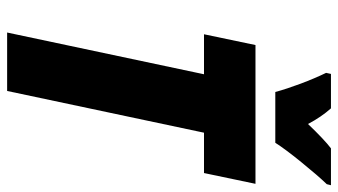

<svg xmlns="http://www.w3.org/2000/svg" viewBox="-230 -742 971 552"><g transform="rotate(90 256.0 -465.5)"><path d="M193 -566H78L109 -714H508L477 -566H361L241 0H73ZM189 -917 192 -931H291Q316 -903 336 -865Q381 -912 406 -931H512L509 -919Q484 -893 445.5 -845.5Q407 -798 390 -771H244Q235 -804 220 -844Q205 -884 189 -917Z"/></g></svg>

Font: Noto Sans UI CondBlack
Style: Italic
Weight: 900
Width: 3
Italic angle: -12°
Designer: Monotype Design Team
Foundry: Monotype Imaging Inc.
Version: Version 1.001